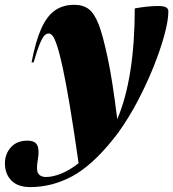

<svg xmlns="http://www.w3.org/2000/svg" viewBox="-114 -547 721 800"><path d="M26 -287H17.5Q34.5 -376 58.2 -428.5Q82 -481 115.5 -504Q149 -527 195 -527Q232.5 -527 256 -508.8Q279.5 -490.5 297.5 -444.5Q314 -402 334.2 -308.2Q354.5 -214.5 374.5 -50.5Q411 -135.5 429.2 -251.8Q447.5 -368 447.5 -512Q468.5 -516 495 -519Q521.5 -522 544.5 -522Q568 -522 577.8 -516.5Q587.5 -511 587.5 -499.5Q587.5 -462 571 -401.2Q554.5 -340.5 525.8 -268.8Q497 -197 459.8 -126.2Q422.5 -55.5 381 2.5V3.5L378.5 6Q369 18.5 360 30Q270 143 186.2 187.8Q102.5 232.5 12.5 232.5Q-40.5 232.5 -67 204.8Q-93.5 177 -93.5 133.5Q-93.5 95 -68.8 67Q-44 39 0 39Q31.5 39 41.2 58Q51 77 43.5 119Q36 161 45.2 175.8Q54.5 190.5 77.5 190.5Q105.5 190.5 140.8 176.5Q176 162.5 213.5 133Q193 -10.5 176.8 -107Q160.5 -203.5 147.8 -262.8Q135 -322 124.5 -354Q113.5 -388 105.2 -397.8Q97 -407.5 88.5 -407.5Q79.5 -407.5 71 -398.8Q62.5 -390 51.8 -364.2Q41 -338.5 26 -287Z"/></svg>

Font: Newsreader 72pt ExtraBold
Style: Italic
Weight: 800
Italic angle: -17°
Designer: Hugues Gentile
Foundry: Production Type
Version: Version 1.003; ttfautohint (v1.8.3)